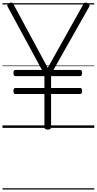

<svg xmlns="http://www.w3.org/2000/svg" viewBox="-20 -1036 784 1556"><path d="M367 14Q340 14 340 -5V-274H105Q98 -274 93.5 -279.5Q89 -285 89 -298Q89 -312 93.5 -317.5Q98 -323 105 -323H340V-419H105Q98 -419 93.5 -425Q89 -431 89 -444Q89 -458 93.5 -463.5Q98 -469 105 -469H320L42 -982Q37 -992 40.5 -998.5Q44 -1005 56 -1011Q69 -1017 76 -1015Q83 -1013 90 -1000L367 -486L654 -999Q662 -1013 669.5 -1015Q677 -1017 688 -1011Q701 -1005 704.5 -998.5Q708 -992 703 -982L413 -469H628Q637 -469 641 -464Q645 -459 645 -445Q645 -431 641 -425Q637 -419 628 -419H394V-323H628Q637 -323 641 -318Q645 -313 645 -299Q645 -286 641 -280Q637 -274 628 -274H394V-5Q394 14 367 14ZM0 490H744V500H0ZM0 -20H744V0H0ZM0 -505H744V-500H0ZM0 -1010H744V-1000H0Z"/></svg>

Font: Playwrite PE Guides
Style: Regular
Weight: 400
Designer: Veronika Burian, José Scaglione
Foundry: TypeTogether
Version: Version 1.003